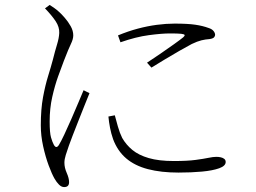

<svg xmlns="http://www.w3.org/2000/svg" viewBox="-20 -742 1040 781"><path d="M460 -598 470 -570Q533 -592 585.5 -599Q638 -606 672 -606Q704 -606 717 -604.5Q730 -603 731 -599.5Q732 -596 725 -590Q714 -581 687.5 -562Q661 -543 631 -522.5Q601 -502 578 -487L596 -467Q620 -482 650 -500Q680 -518 709.5 -535Q739 -552 760 -563Q783 -574 799.5 -578Q816 -582 832 -583Q846 -585 850.5 -590Q855 -595 855 -600Q855 -608 848.5 -616Q842 -624 829 -628Q805 -637 774 -641.5Q743 -646 690 -646Q656 -646 618 -641Q580 -636 540.5 -625.5Q501 -615 460 -598ZM447 -273 421 -268Q423 -246 427.5 -222.5Q432 -199 440 -176Q458 -128 493 -98Q528 -68 581.5 -54Q635 -40 706 -40Q758 -40 801.5 -44Q845 -48 871.5 -57.5Q898 -67 898 -83Q898 -91 892.5 -95.5Q887 -100 878.5 -102Q870 -104 860 -104Q847 -104 828 -100Q809 -96 775.5 -91.5Q742 -87 687 -87Q626 -87 585 -99Q544 -111 518.5 -132Q493 -153 477 -181Q467 -201 459.5 -227.5Q452 -254 447 -273ZM163 -708 182 -722Q193 -715 202 -708.5Q211 -702 221 -693Q230 -685 243.5 -669.5Q257 -654 267.5 -635.5Q278 -617 278 -598Q278 -583 268.5 -563.5Q259 -544 240 -495Q230 -469 216.5 -431.5Q203 -394 192.5 -347.5Q182 -301 182 -248Q182 -202 187.5 -183Q193 -164 199 -153Q209 -135 220 -153Q228 -166 241.5 -194.5Q255 -223 270 -257.5Q285 -292 298.5 -324Q312 -356 320 -375L344 -363Q336 -344 324 -313.5Q312 -283 299 -250.5Q286 -218 275.5 -190.5Q265 -163 260 -149Q253 -129 247.5 -111.5Q242 -94 242 -80Q242 -60 251.5 -38.5Q261 -17 261 -1Q261 19 241 19Q230 19 220 9Q210 -1 202 -15Q191 -34 178 -69Q165 -104 155.5 -147Q146 -190 146 -232Q146 -298 155 -346.5Q164 -395 175.5 -432Q187 -469 195 -499Q204 -535 212 -561Q220 -587 221 -608Q222 -632 206.5 -655.5Q191 -679 163 -708Z"/></svg>

Font: Noto Serif SC
Style: Regular
Weight: 200
Designer: Ryoko NISHIZUKA 西塚涼子 (kana & ideographs); Frank Grießhammer (Latin, Greek & Cyrillic); Wenlong ZHANG 张文龙 (bopomofo); San
Foundry: Adobe
Version: Version 2.001;hotconv 1.1.0;makeotfexe 2.6.0